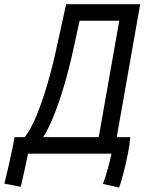

<svg xmlns="http://www.w3.org/2000/svg" viewBox="-72 -713 678 891"><path d="M24.4 153.8 -51.8 139.2Q-43.9 108.9 -35.2 70.6Q-26.4 32.2 -18.1 -6.6Q-9.8 -45.4 -4.4 -76.7H42.5Q69.3 -108.9 96.2 -173.3Q123 -237.8 147.5 -321Q171.9 -404.3 190.9 -492.7L234.9 -693.4H578.6L469.7 -76.7H532.7Q530.3 -43.9 521.5 0.5Q512.7 44.9 501.7 87.4Q490.7 129.9 481 157.2L405.8 140.6Q418 106.9 428.5 69.3Q439 31.7 445.3 0H58.1Q49.8 40 41.5 78.4Q33.2 116.7 24.4 153.8ZM386.2 -76.7 481.4 -616.7H297.4L267.6 -480.5Q250 -399.4 227.3 -321.8Q204.6 -244.1 179.4 -180.4Q154.3 -116.7 128.4 -76.7Z"/></svg>

Font: Cascadia Mono PL SemiLight
Style: Italic
Weight: 350
Italic angle: -10°
Monospace: yes
Designer: Aaron Bell
Foundry: Saja Typeworks
Version: Version 2404.023; ttfautohint (v1.8.4)